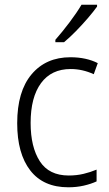

<svg xmlns="http://www.w3.org/2000/svg" viewBox="-20 -785 462 815"><path d="M270 10Q164 10 108.5 -61.5Q53 -133 53 -262Q53 -397 114 -469.5Q175 -542 279 -542Q313 -542 342.5 -535.5Q372 -529 395 -517L378 -470Q330 -492 280 -492Q198 -492 154 -432Q110 -372 110 -263Q110 -161 149 -100.5Q188 -40 272 -40Q305 -40 334.5 -47Q364 -54 390 -65V-15Q366 -4 335.5 3Q305 10 270 10ZM392 -757Q377 -736 353 -708Q329 -680 302 -652.5Q275 -625 252 -606H215V-616Q244 -649 275 -690Q306 -731 326 -765H392Z"/></svg>

Font: Noto Sans Georgian SemiCondensed Light
Style: Regular
Weight: 300
Width: 4
Designer: Monotype Design Team, Akaki Razmadze
Foundry: Google LLC
Version: Version 2.005; ttfautohint (v1.8.4.7-5d5b)